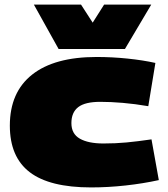

<svg xmlns="http://www.w3.org/2000/svg" viewBox="-20 -809 732 839"><path d="M23 -260Q23 -406 120.5 -483Q218 -560 402 -560Q470 -560 537.5 -553Q605 -546 659 -534L628 -345Q569 -355 516.5 -359.5Q464 -364 418 -364Q352 -364 322 -341Q292 -318 292 -271Q292 -224 329 -203Q366 -182 432 -182Q485 -182 532.5 -186.5Q580 -191 642 -200L674 -22Q606 -7 529 1.5Q452 10 378 10Q197 10 110 -56.5Q23 -123 23 -260ZM641 -789 526 -595H236L128 -789H334L385 -710L435 -789Z"/></svg>

Font: Georama Expanded Black
Style: Regular
Weight: 900
Width: 7
Designer: Jean-Baptiste Levee
Foundry: Production Type
Version: Version 1.000